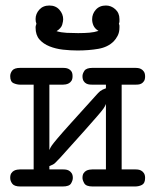

<svg xmlns="http://www.w3.org/2000/svg" viewBox="-20 -676 565 696"><path d="M109 -576Q109 -581 110 -583.5Q111 -586 112 -590Q109 -597 109 -607Q109 -626 122.5 -641Q136 -656 159 -656Q182 -656 195.5 -640.5Q209 -625 209 -606Q209 -599 205.5 -586.5Q202 -574 185 -563Q202 -558 221.5 -557Q241 -556 261 -556H266Q286 -556 304 -557.5Q322 -559 337 -564Q324 -572 319 -583Q314 -594 314 -606Q314 -626 327.5 -641Q341 -656 364 -656Q383 -656 398 -642.5Q413 -629 413 -607Q413 -602 413 -598.5Q413 -595 411 -590Q413 -585 413 -583Q413 -581 413 -576Q413 -559 406.5 -546.5Q400 -534 392 -526Q371 -505 336.5 -499Q302 -493 261 -493Q235 -493 208.5 -496Q182 -499 159.5 -508Q137 -517 123 -533Q109 -549 109 -576ZM17 -31Q17 -42 21 -48Q25 -54 30.5 -57Q36 -60 42.5 -61Q49 -62 54 -62H102V-369H55Q41 -369 29 -374.5Q17 -380 17 -400Q17 -411 24.5 -420.5Q32 -430 54 -430H208Q211 -430 217 -429.5Q223 -429 229 -426Q235 -423 239 -417Q243 -411 243 -400Q243 -389 239 -383Q235 -377 229.5 -374Q224 -371 218 -370Q212 -369 207 -369H159V-132Q162 -140 167 -147.5Q172 -155 188 -174Q204 -193 236 -228.5Q268 -264 325 -327Q337 -341 343.5 -346Q350 -351 364 -356V-369H317Q312 -369 305.5 -369.5Q299 -370 293 -373Q287 -376 283 -382.5Q279 -389 279 -400Q279 -409 286 -419.5Q293 -430 316 -430H470Q473 -430 479 -429.5Q485 -429 491 -426Q497 -423 501.5 -416.5Q506 -410 506 -399Q506 -388 502 -382Q498 -376 492.5 -373Q487 -370 480.5 -369.5Q474 -369 469 -369H421V-62H468Q472 -62 478.5 -61.5Q485 -61 491 -58Q497 -55 501.5 -48.5Q506 -42 506 -31Q506 -12 495 -6Q484 0 469 0H316Q292 0 285.5 -11.5Q279 -23 279 -31Q279 -42 283 -48Q287 -54 292.5 -57Q298 -60 304.5 -61Q311 -62 316 -62H364V-299Q361 -291 355.5 -283Q350 -275 334 -256.5Q318 -238 286.5 -202.5Q255 -167 198 -104Q185 -90 179 -84.5Q173 -79 159 -74V-62H206Q210 -62 216.5 -61.5Q223 -61 229 -58Q235 -55 239.5 -48.5Q244 -42 244 -31Q244 -22 237.5 -11Q231 0 207 0H54Q32 0 24.5 -10Q17 -20 17 -31Z"/></svg>

Font: CMU Typewriter Custom
Style: Regular
Weight: 500
Monospace: yes
Version: Version 0.7.0